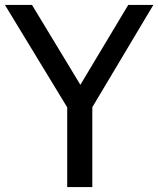

<svg xmlns="http://www.w3.org/2000/svg" viewBox="-40 -760 643 780"><path d="M233 0V-324L-20 -740H90L286.5 -415.5L481 -740H583L335 -324.5V0Z"/></svg>

Font: Encode Sans SmCnd Md
Style: Regular
Weight: 500
Width: 4
Designer: Multiple Designers
Foundry: Impallari Type
Version: Version 3.002; ttfautohint (v1.8.3) -l 8 -r 50 -G 200 -x 14 